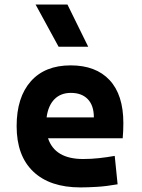

<svg xmlns="http://www.w3.org/2000/svg" viewBox="-20 -815 626 845"><path d="M334 9.8Q199.7 9.8 126.5 -59.8Q53.2 -129.4 53.2 -259.8Q53.2 -386.7 115.5 -457Q177.7 -527.3 291 -527.3Q401.9 -527.3 462.4 -462.4Q522.9 -397.5 522.9 -273.4Q522.9 -238.3 520 -206.5H191.4Q221.7 -115.2 345.7 -115.2Q380.9 -115.2 415 -118.9Q449.2 -122.6 484.9 -128.9L497.6 -3.9Q447.8 4.9 406.7 7.3Q365.7 9.8 334 9.8ZM185.1 -298.3H393.1Q393.1 -350.6 366.5 -378.4Q339.8 -406.2 292 -406.2Q247.1 -406.2 219.5 -378.2Q191.9 -350.1 185.1 -298.3ZM237.8 -609.4 136.7 -794.9H276.9L368.2 -609.4Z"/></svg>

Font: Cascadia Code PL
Style: Bold
Weight: 700
Monospace: yes
Designer: Aaron Bell
Foundry: Saja Typeworks
Version: Version 2404.023; ttfautohint (v1.8.4)